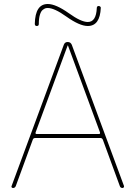

<svg xmlns="http://www.w3.org/2000/svg" viewBox="-20 -940 675 960"><path d="M158 -278Q156 -270 163 -270H475Q482 -270 480 -278L320 -712Q320 -713 319 -713Q318 -713 318 -712ZM45 0Q41 0 38.5 -3Q36 -6 38 -10L299 -716Q304 -730 318.5 -730Q333 -730 339 -716L600 -10Q601 -6 598.5 -3Q596 0 593 0Q582 0 579 -10L494 -242Q490 -250 482 -250H156Q147 -250 144 -242L59 -10Q55 0 45 0ZM154 -821Q156 -920 219 -920Q259 -920 324 -874Q385 -830 419 -830Q461 -830 464 -900Q464 -910 474 -910Q477 -910 480.5 -907.5Q484 -905 484 -901Q480 -810 419 -810Q378 -810 312 -857Q252 -900 219 -900Q212 -900 207 -898.5Q202 -897 193.5 -890.5Q185 -884 179.5 -866Q174 -848 174 -820Q174 -810 164 -810Q154 -810 154 -821Z"/></svg>

Font: Rounded Mplus 1c Thin
Style: Regular
Weight: 250
Version: Version 1.059.20150529